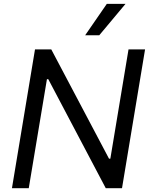

<svg xmlns="http://www.w3.org/2000/svg" viewBox="-20 -986 793 1006"><path d="M426.1 -801.1H500L637.8 -965.9H539.8ZM740.1 -727.3H653.4L558.2 -154.8H551.1L248.6 -727.3H163.4L42.6 0H130.7L225.9 -571H233L534.1 0H619.3Z"/></svg>

Font: TID UI
Style: Italic
Weight: 400
Italic angle: -9.39999°
Designer: The TID Project Authors
Foundry: Bakken & Bæck
Version: Version 1.001;hotconv 1.0.109;makeotfexe 2.5.65596